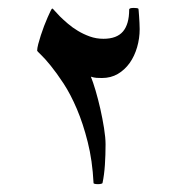

<svg xmlns="http://www.w3.org/2000/svg" viewBox="-20 -406 445 492"><path d="M337.9 -331.5Q337.9 -307.6 331.3 -284.9Q324.7 -262.2 312.3 -244.6Q299.8 -227.1 282 -216.6Q264.2 -206.1 241.2 -206.1Q234.4 -206.1 227.5 -206.5Q220.7 -207 212.9 -209.5Q218.3 -196.3 224.9 -174.1Q231.4 -151.9 237.1 -127Q242.7 -102.1 246.6 -77.6Q250.5 -53.2 250.5 -36.1Q250.5 -8.8 248.8 16.6Q247.1 42 242.7 63Q242.7 64 239.5 64.9Q236.3 65.9 231.4 65.9Q226.6 65.9 223.1 65.2Q219.7 64.5 219.7 63Q216.8 5.4 204.8 -42Q192.9 -89.4 177 -126.7Q161.1 -164.1 143.1 -191.7Q125 -219.2 110.1 -237.5Q95.2 -255.9 85.2 -265.4Q75.2 -274.9 75.2 -275.9Q75.2 -282.2 77.9 -292.7Q80.6 -303.2 84.5 -315.2Q88.4 -327.1 93 -339.4Q97.7 -351.6 102.1 -361.6Q106.4 -371.6 109.6 -377.9Q112.8 -384.3 113.8 -384.3Q115.2 -384.3 120.1 -378.4Q125 -372.6 133.5 -364Q142.1 -355.5 153.8 -345.5Q165.5 -335.4 179.7 -326.9Q193.8 -318.4 210.2 -312.5Q226.6 -306.6 245.1 -306.6Q279.3 -306.6 295.2 -325.4Q311 -344.2 311 -381.3Q311 -383.8 314.2 -384.8Q317.4 -385.7 322.8 -385.7Q325.2 -385.7 329.6 -385.3Q334 -384.8 334.5 -383.8Q335 -383.3 335.4 -377.7Q335.9 -372.1 336.4 -364.3Q336.9 -356.4 337.4 -347.7Q337.9 -338.9 337.9 -331.5Z"/></svg>

Font: Scheherazade
Style: Bold
Weight: 700
Version: Version 2.100 (build 932/914)